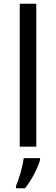

<svg xmlns="http://www.w3.org/2000/svg" viewBox="-20 -780 298 1021"><path d="M173 0V-760H85V0ZM193 70V61H106C101 104 80 176 65 209V221H113C149 178 184 106 193 70Z"/></svg>

Font: Noto Sans Cuneiform
Style: Regular
Weight: 400
Designer: Monotype Design Team
Foundry: Monotype Imaging Inc.
Version: Version 2.001